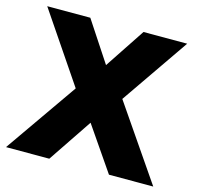

<svg xmlns="http://www.w3.org/2000/svg" viewBox="-103 -809 943 917"><g transform="rotate(15 369.0 -350.5)"><path d="M732 0H513L364 -217L218 0H4L253 -357L20 -701H233L364 -502L496 -701H712L481 -366Z"/></g></svg>

Font: Argentum Novus
Style: Bold
Weight: 700
Designer: Julieta Ulanovsky (font) & Cristiano Sobral (main changes)
Foundry: Julieta Ulanovsky (font) & Cristiano Sobral (main changes)
Version: Version 3.00;November 27, 2020;FontCreator 13.0.0.2655 64-bi